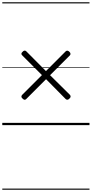

<svg xmlns="http://www.w3.org/2000/svg" viewBox="-20 -1095 803 1680"><path d="M587 -232Q580 -224 571.5 -222.5Q563 -221 555 -228L383 -402L209 -228Q201 -220 192.5 -222.5Q184 -225 177 -233Q169 -239 167.5 -247.5Q166 -256 173 -264L347 -438L175 -610Q166 -618 167.5 -626.5Q169 -635 177 -641Q184 -650 193 -652Q202 -654 210 -646L382 -473L555 -646Q563 -653 571 -651.5Q579 -650 587 -642Q595 -635 596.5 -626Q598 -617 591 -610L418 -437L592 -265Q599 -257 597.5 -248Q596 -239 587 -232ZM0 555H763V565H0ZM0 -20H763V0H0ZM0 -505H763V-500H0ZM0 -1075H763V-1065H0Z"/></svg>

Font: Playwrite AR Guides
Style: Regular
Weight: 400
Designer: Veronika Burian, José Scaglione
Foundry: TypeTogether
Version: Version 1.003